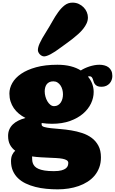

<svg xmlns="http://www.w3.org/2000/svg" viewBox="-20 -1135 867 1447"><path d="M412.6 -647Q468.8 -647 512.7 -635.7Q556.6 -624.5 588.9 -604Q602.5 -612.8 619.4 -620.6Q636.2 -628.4 654.5 -634.3Q672.9 -640.1 691.9 -643.6Q710.9 -647 729 -647Q749 -647 766.8 -642.3Q784.7 -637.7 797.9 -627.7Q811 -617.7 818.8 -601.6Q826.7 -585.4 826.7 -562Q826.7 -546.9 821.5 -532.5Q816.4 -518.1 806.2 -506.6Q795.9 -495.1 780.5 -488Q765.1 -481 744.6 -481Q724.1 -481 712.6 -486.8Q701.2 -492.7 694.8 -501.5Q688.5 -510.3 685.5 -520.5Q682.6 -530.8 679.2 -539.6Q675.8 -548.3 670.7 -554.2Q665.5 -560.1 654.8 -560.1Q652.3 -560.1 649.4 -559.6Q646.5 -559.1 642.6 -558.1Q664.6 -532.2 675.3 -502.4Q686 -472.7 686 -441.9Q686 -397.9 665.8 -355.2Q645.5 -312.5 605.7 -278.3Q565.9 -244.1 507.1 -223.1Q448.2 -202.1 371.6 -202.1Q332.5 -202.1 293.9 -208V-195.8Q293.9 -183.6 313.2 -178Q332.5 -172.4 363.8 -168.9Q395 -165.5 435.3 -162.4Q475.6 -159.2 517.3 -152.3Q559.1 -145.5 599.4 -132.3Q639.6 -119.1 670.9 -95.9Q702.1 -72.8 721.4 -37.1Q740.7 -1.5 740.7 50.8Q740.7 93.3 728 127.4Q715.3 161.6 692.9 188.5Q670.4 215.3 639.6 234.9Q608.9 254.4 572.8 267.1Q536.6 279.8 496.3 285.9Q456.1 292 415 292Q371.6 292 328.6 287.8Q285.6 283.7 246.6 273.7Q207.5 263.7 174.1 247.8Q140.6 231.9 116 208.3Q91.3 184.6 77.1 152.6Q63 120.6 63 79.1Q63 51.8 71.8 32.5Q80.6 13.2 94.7 1Q69.8 -17.1 55.4 -44.2Q41 -71.3 41 -110.8Q41 -137.7 50.3 -159.2Q59.6 -180.7 76.7 -197.3Q93.8 -213.9 117.9 -225.8Q142.1 -237.8 171.9 -246.1Q144.5 -259.8 122.3 -278.3Q100.1 -296.9 84.2 -319.8Q68.4 -342.8 59.6 -370.4Q50.8 -397.9 50.8 -430.2Q50.8 -470.7 72.8 -509.5Q94.7 -548.3 139.4 -578.9Q184.1 -609.4 252.2 -628.2Q320.3 -647 412.6 -647ZM494.6 92.8Q494.6 80.1 483.2 72.8Q471.7 65.4 451.9 61.5Q432.1 57.6 405.5 56.2Q378.9 54.7 348.4 53.5Q317.9 52.2 285.4 50.3Q252.9 48.3 221.7 43.9Q222.2 56.6 222.7 69.6Q223.1 82.5 227.5 95Q231.9 107.4 241.5 118.2Q251 128.9 269.3 137.2Q287.6 145.5 315.7 150.1Q343.8 154.8 385.7 154.8Q421.9 154.8 443.4 148.9Q464.8 143.1 476.3 133.8Q487.8 124.5 491.2 113.5Q494.6 102.5 494.6 92.8ZM381.8 -522Q364.3 -522 351.8 -515.9Q339.4 -509.8 331.8 -499.5Q324.2 -489.3 320.6 -475.6Q316.9 -461.9 316.9 -446.8Q316.9 -427.2 322.3 -407.5Q327.6 -387.7 337.2 -371.6Q346.7 -355.5 359.6 -345.2Q372.6 -335 387.7 -335Q404.3 -335 417 -342.5Q429.7 -350.1 438 -362.5Q446.3 -375 450.4 -390.9Q454.6 -406.7 454.6 -423.8Q454.6 -441.9 450 -459.5Q445.3 -477.1 436 -491Q426.8 -504.9 413.3 -513.4Q399.9 -522 381.8 -522ZM265.6 -757.3Q265.6 -767.6 268.6 -779.5Q271.5 -791.5 278.8 -807.9Q286.1 -824.2 298.3 -846.2Q310.5 -868.2 329.6 -897.9Q353 -935.1 374.5 -973.6Q396 -1012.2 418.7 -1043.7Q441.4 -1075.2 467.3 -1095.2Q493.2 -1115.2 526.4 -1115.2Q552.7 -1115.2 574 -1105.2Q595.2 -1095.2 610.6 -1079.3Q626 -1063.5 634.3 -1043.5Q642.6 -1023.4 642.6 -1003.4Q642.6 -981 633.1 -959.7Q623.5 -938.5 607.4 -918.2Q591.3 -897.9 570.6 -879.2Q549.8 -860.4 527.3 -842.8Q504.9 -825.2 482.7 -809.3Q460.4 -793.5 441.4 -779.3Q392.1 -742.2 360.8 -726.1Q329.6 -710 312.5 -710Q303.7 -710 295.2 -714.4Q286.6 -718.8 280 -725.8Q273.4 -732.9 269.5 -741.2Q265.6 -749.5 265.6 -757.3Z"/></svg>

Font: Corben
Style: Bold
Weight: 700
Designer: vernon adams
Foundry: vernon adams
Version: Version 1.101; ttfautohint (v1.6)